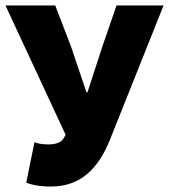

<svg xmlns="http://www.w3.org/2000/svg" viewBox="-20 -670 618 702"><path d="M166 12C275 12 339 -53 382 -159L578 -650H406L354 -499L300 -333H296L240 -499L182 -650H0L220 -177L212 -163C202 -148 181 -142 158 -142C129 -142 118 -146 106 -150L76 -2C96 6 125 12 166 12Z"/></svg>

Font: Giro Sans Black
Style: Regular
Weight: 900
Designer: Paul D. Hunt
Foundry: Adobe Systems Incorporated
Version: Version 1.000;PS 1.0;hotconv 1.0.88;makeotf.lib2.5.647800